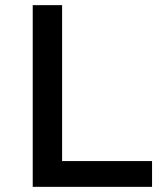

<svg xmlns="http://www.w3.org/2000/svg" viewBox="-20 -725 650 745"><path d="M107 0V-705H221V-100H570V0Z"/></svg>

Font: Nunito Sans 6pt SemiBold
Style: Regular
Weight: 600
Version: Version 3.101;gftools[0.9.27]